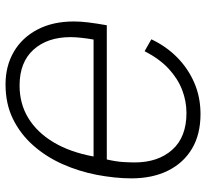

<svg xmlns="http://www.w3.org/2000/svg" viewBox="-46 -704 762 711"><g transform="rotate(90 335.5 -349.0)"><path d="M293 12Q225 12 172.5 -18.5Q120 -49 90 -106Q60 -163 60 -241Q60 -266 63.5 -294.5Q67 -323 74 -363H571Q579 -398 580.5 -423.5Q582 -449 582 -466Q582 -553 535 -605.5Q488 -658 399 -658Q355 -658 313.5 -642Q272 -626 235.5 -592.5Q199 -559 170 -503L126 -528Q152 -583 193 -623.5Q234 -664 287 -687Q340 -710 403 -710Q478 -710 531 -678.5Q584 -647 612.5 -589.5Q641 -532 641 -454Q641 -423 637.5 -390.5Q634 -358 628 -326Q615 -259 588 -198.5Q561 -138 519 -90.5Q477 -43 421 -15.5Q365 12 293 12ZM297 -40Q365 -40 418 -72.5Q471 -105 507.5 -166Q544 -227 560 -314H127Q123 -292 120.5 -269Q118 -246 118 -229Q118 -143 164.5 -91.5Q211 -40 297 -40Z"/></g></svg>

Font: IBM Plex Sans Light
Style: Italic
Weight: 300
Italic angle: -11.31°
Designer: Mike Abbink, Paul van der Laan, Pieter van Rosmalen
Foundry: Bold Monday
Version: Version 3.201